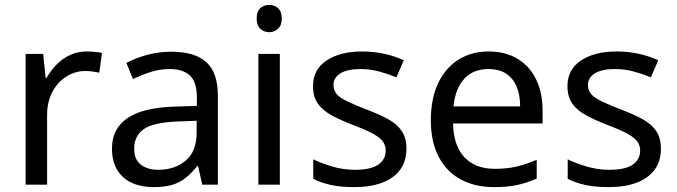

<svg xmlns="http://www.w3.org/2000/svg" viewBox="-20 -757 2774 787"><path d="M335 -546Q350 -546 367.5 -544.5Q385 -543 398 -540L387 -459Q374 -462 358.5 -464Q343 -466 329 -466Q298 -466 270 -453Q242 -440 220 -416.5Q198 -393 185.5 -360Q173 -327 173 -286V0H85V-536H157L167 -438H171Q188 -468 212 -492.5Q236 -517 267 -531.5Q298 -546 335 -546Z M681 -545Q779 -545 826 -502Q873 -459 873 -365V0H809L792 -76H788Q765 -47 740.5 -27.5Q716 -8 684.5 1Q653 10 608 10Q560 10 521.5 -7Q483 -24 461 -59.5Q439 -95 439 -149Q439 -229 502 -272.5Q565 -316 696 -320L787 -323V-355Q787 -422 758 -448Q729 -474 676 -474Q634 -474 596 -461.5Q558 -449 525 -433L498 -499Q533 -518 581 -531.5Q629 -545 681 -545ZM707 -259Q607 -255 568.5 -227Q530 -199 530 -148Q530 -103 557.5 -82Q585 -61 628 -61Q696 -61 741 -98.5Q786 -136 786 -214V-262Z M1127 -536V0H1039V-536ZM1084 -737Q1104 -737 1119.5 -723.5Q1135 -710 1135 -681Q1135 -653 1119.5 -639Q1104 -625 1084 -625Q1062 -625 1047 -639Q1032 -653 1032 -681Q1032 -710 1047 -723.5Q1062 -737 1084 -737Z M1646 -148Q1646 -96 1620 -61Q1594 -26 1546 -8Q1498 10 1432 10Q1376 10 1335.5 1Q1295 -8 1264 -24V-104Q1296 -88 1341.5 -74.5Q1387 -61 1434 -61Q1501 -61 1531 -82.5Q1561 -104 1561 -140Q1561 -160 1550 -176Q1539 -192 1510.5 -208Q1482 -224 1429 -244Q1377 -264 1340 -284Q1303 -304 1283 -332Q1263 -360 1263 -404Q1263 -472 1318.5 -509Q1374 -546 1464 -546Q1513 -546 1555.5 -536.5Q1598 -527 1635 -510L1605 -440Q1571 -454 1534 -464Q1497 -474 1458 -474Q1404 -474 1375.5 -456.5Q1347 -439 1347 -409Q1347 -387 1360 -371.5Q1373 -356 1403.5 -341.5Q1434 -327 1485 -307Q1536 -288 1572 -268Q1608 -248 1627 -219.5Q1646 -191 1646 -148Z M1983 -546Q2052 -546 2101.5 -516Q2151 -486 2177.5 -431.5Q2204 -377 2204 -304V-251H1837Q1839 -160 1883.5 -112.5Q1928 -65 2008 -65Q2059 -65 2098.5 -74.5Q2138 -84 2180 -102V-25Q2139 -7 2099 1.5Q2059 10 2004 10Q1928 10 1869.5 -21Q1811 -52 1778.5 -113.5Q1746 -175 1746 -264Q1746 -352 1775.5 -415Q1805 -478 1858.5 -512Q1912 -546 1983 -546ZM1982 -474Q1919 -474 1882.5 -433.5Q1846 -393 1839 -321H2112Q2112 -367 2098 -401Q2084 -435 2055.5 -454.5Q2027 -474 1982 -474Z M2689 -148Q2689 -96 2663 -61Q2637 -26 2589 -8Q2541 10 2475 10Q2419 10 2378.5 1Q2338 -8 2307 -24V-104Q2339 -88 2384.5 -74.5Q2430 -61 2477 -61Q2544 -61 2574 -82.5Q2604 -104 2604 -140Q2604 -160 2593 -176Q2582 -192 2553.5 -208Q2525 -224 2472 -244Q2420 -264 2383 -284Q2346 -304 2326 -332Q2306 -360 2306 -404Q2306 -472 2361.5 -509Q2417 -546 2507 -546Q2556 -546 2598.5 -536.5Q2641 -527 2678 -510L2648 -440Q2614 -454 2577 -464Q2540 -474 2501 -474Q2447 -474 2418.5 -456.5Q2390 -439 2390 -409Q2390 -387 2403 -371.5Q2416 -356 2446.5 -341.5Q2477 -327 2528 -307Q2579 -288 2615 -268Q2651 -248 2670 -219.5Q2689 -191 2689 -148Z"/></svg>

Font: utelugu05
Style: Book
Weight: 400
Designer: Jelle Bosma - Monotype Design Team
Foundry: Monotype Imaging Inc.
Version: Version 2.003